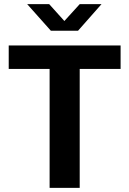

<svg xmlns="http://www.w3.org/2000/svg" viewBox="-20 -905 623 925"><path d="M219 0V-573H22V-686H561V-573H364V0ZM225 -757 111 -885H217L307 -785H273L364 -885H469L356 -757Z"/></svg>

Font: Chivo SemiBold
Style: Regular
Weight: 600
Designer: Hector Gatti
Foundry: Omnibus-Type
Version: Version 2.002